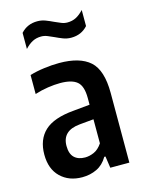

<svg xmlns="http://www.w3.org/2000/svg" viewBox="-118 -847 703 929"><g transform="rotate(-15 233.0 -383.0)"><path d="M177.5 9.5Q111 9.5 69.2 -31Q27.5 -71.5 27.5 -143.5Q27.5 -219 73 -261.5Q118.5 -304 219.5 -312.5L301.5 -320.5V-354Q301.5 -414 275.2 -436.2Q249 -458.5 190.5 -458.5Q162.5 -458.5 129 -453.5Q95.5 -448.5 63 -438V-533Q95.5 -543 135.5 -548.2Q175.5 -553.5 211 -553.5Q314.5 -553.5 364.8 -508.5Q415 -463.5 415 -349V0H319.5L311 -58.5H305Q284 -22.5 250.8 -6.5Q217.5 9.5 177.5 9.5ZM142 -156.5Q142 -117 161.5 -98.2Q181 -79.5 215.5 -79.5Q237 -79.5 260 -89.5Q283 -99.5 301.5 -127V-247.5L231.5 -241Q142 -233 142 -156.5ZM300.5 -656.5Q279 -656.5 259.8 -664Q240.5 -671.5 223 -680Q206.5 -687.5 191.2 -693.8Q176 -700 160.5 -700Q136 -700 116.8 -690Q97.5 -680 78.5 -659.5V-740Q110.5 -776 161.5 -776Q183 -776 202.2 -768.5Q221.5 -761 239 -752.5Q255.5 -745 270.8 -738.8Q286 -732.5 301.5 -732.5Q326 -732.5 345.2 -742.5Q364.5 -752.5 383.5 -773V-692.5Q351.5 -656.5 300.5 -656.5Z"/></g></svg>

Font: Encode Sans Condensed SemiBold
Style: Regular
Weight: 600
Width: 3
Designer: Multiple Designers
Foundry: Impallari Type
Version: Version 3.000; ttfautohint (v1.8.3) -l 8 -r 50 -G 200 -x 14 